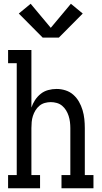

<svg xmlns="http://www.w3.org/2000/svg" viewBox="-20 -1001 540 1021"><path d="M23 0V-70H69V-665H23V-735H147V-429Q154 -450 166.5 -469Q179 -488 196.5 -502Q214 -516 236 -522Q258 -528 281 -528Q305 -528 328.5 -520.5Q352 -513 370 -497Q388 -481 400 -460Q412 -439 419 -415.5Q426 -392 428.5 -368Q431 -344 431 -320V-70H477V0H307V-70H354V-320Q354 -336 352 -352.5Q350 -369 345 -384.5Q340 -400 331.5 -414Q323 -428 310.5 -438.5Q298 -449 282 -453.5Q266 -458 250 -458Q234 -458 218 -453.5Q202 -449 189.5 -438.5Q177 -428 168.5 -414Q160 -400 155 -384.5Q150 -369 148.5 -352.5Q147 -336 147 -320V-70H193V0ZM207 -801 80 -929 143 -981 250 -853 357 -981 420 -929 293 -801Z"/></svg>

Font: Iosevka Gothic
Style: Regular
Weight: 400
Monospace: yes
Designer: Belleve Invis
Foundry: Belleve Invis
Version: Version 15.5.1; ttfautohint (v1.8.4)